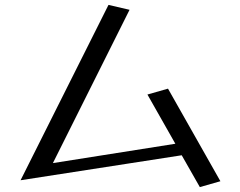

<svg xmlns="http://www.w3.org/2000/svg" viewBox="-20 -715 982 784"><path d="M666 -353 582 -329 696 -128 196 -49 509 -675 423 -695 64 21 722 -81 796 49 880 25Z"/></svg>

Font: LXGW Marker Gothic
Style: Regular
Weight: 400
Version: Version 1.001